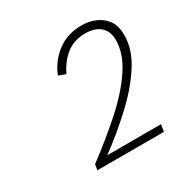

<svg xmlns="http://www.w3.org/2000/svg" viewBox="-103 -802 551 570"><g transform="rotate(-30 172.0 -517.0)"><path d="M77 -338Q140 -385 194.5 -433.5Q249 -482 282 -531Q315 -580 315 -627Q315 -656 297 -672.5Q279 -689 245 -689Q208 -689 181.5 -669Q155 -649 137 -612L113 -621Q129 -662 164 -688.5Q199 -715 247 -715Q288 -715 316 -693Q344 -671 344 -627Q344 -578 312.5 -529Q281 -480 230.5 -433Q180 -386 122 -343H306L302 -319H74Z"/></g></svg>

Font: Livvic Thin
Style: Italic
Weight: 250
Italic angle: -10°
Designer: Jacques Le Bailly, Baron von Fonthausen
Version: Version 1.001; ttfautohint (v1.8.2)